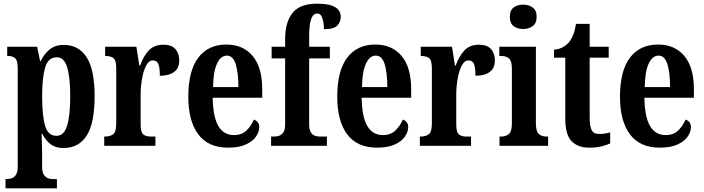

<svg xmlns="http://www.w3.org/2000/svg" viewBox="-20 -789 3808 1039"><path d="M10 230V180H20Q31 180 44 175.5Q57 171 66.5 156.5Q76 142 76 113V-417Q76 -462 62 -474Q48 -486 25 -486H19V-536H181L197 -458H200Q218 -496 248 -521Q278 -546 325 -546Q406 -546 449 -479Q492 -412 492 -267Q492 -122 449 -55Q406 12 323 12Q281 12 254 -8.5Q227 -29 209 -65H205Q206 -42 207 -13.5Q208 15 208 48V114Q208 143 217.5 157Q227 171 240 175.5Q253 180 263 180H288V230ZM286 -54Q326 -54 343 -108.5Q360 -163 360 -268Q360 -370 343.5 -424.5Q327 -479 288 -479Q240 -479 224 -423Q208 -367 208 -269Q208 -163 224 -108.5Q240 -54 286 -54Z M544 0V-50H548Q575 -50 592 -62Q609 -74 609 -122V-418Q609 -463 594 -474.5Q579 -486 552 -486H549V-536H718L734 -434H738Q757 -487 786 -517Q815 -547 864 -547Q909 -547 929.5 -523Q950 -499 950 -462Q950 -420 922 -399.5Q894 -379 845 -379Q845 -421 837.5 -441.5Q830 -462 807 -462Q785 -462 770.5 -433.5Q756 -405 748.5 -362.5Q741 -320 741 -277V-117Q741 -72 756 -61Q771 -50 795 -50H821V0Z M1214 10Q1107 10 1053 -62Q999 -134 999 -265Q999 -406 1053 -477Q1107 -548 1205 -548Q1295 -548 1347 -486.5Q1399 -425 1399 -306V-260H1131Q1133 -155 1162 -106.5Q1191 -58 1246 -58Q1288 -58 1313.5 -82.5Q1339 -107 1354 -142Q1366 -138 1374.5 -128Q1383 -118 1383 -101Q1383 -77 1366 -51Q1349 -25 1311.5 -7.5Q1274 10 1214 10ZM1270 -318Q1270 -396 1255.5 -442Q1241 -488 1208 -488Q1174 -488 1154 -444Q1134 -400 1133 -318Z M1447 0V-50H1466Q1477 -50 1490.5 -54.5Q1504 -59 1513.5 -73Q1523 -87 1523 -116V-473H1450V-536H1523V-577Q1523 -669 1563 -719Q1603 -769 1694 -769Q1747 -769 1775 -759Q1803 -749 1813.5 -732.5Q1824 -716 1824 -698Q1824 -671 1805.5 -651Q1787 -631 1733 -631Q1733 -649 1730 -668.5Q1727 -688 1719.5 -702Q1712 -716 1697 -716Q1675 -716 1664 -686.5Q1653 -657 1653 -593V-536H1765V-473H1653V-116Q1653 -87 1662 -73Q1671 -59 1684 -54.5Q1697 -50 1710 -50H1749V0Z M2020 10Q1913 10 1859 -62Q1805 -134 1805 -265Q1805 -406 1859 -477Q1913 -548 2011 -548Q2101 -548 2153 -486.5Q2205 -425 2205 -306V-260H1937Q1939 -155 1968 -106.5Q1997 -58 2052 -58Q2094 -58 2119.5 -82.5Q2145 -107 2160 -142Q2172 -138 2180.5 -128Q2189 -118 2189 -101Q2189 -77 2172 -51Q2155 -25 2117.5 -7.5Q2080 10 2020 10ZM2076 -318Q2076 -396 2061.5 -442Q2047 -488 2014 -488Q1980 -488 1960 -444Q1940 -400 1939 -318Z M2252 0V-50H2256Q2283 -50 2300 -62Q2317 -74 2317 -122V-418Q2317 -463 2302 -474.5Q2287 -486 2260 -486H2257V-536H2426L2442 -434H2446Q2465 -487 2494 -517Q2523 -547 2572 -547Q2617 -547 2637.5 -523Q2658 -499 2658 -462Q2658 -420 2630 -399.5Q2602 -379 2553 -379Q2553 -421 2545.5 -441.5Q2538 -462 2515 -462Q2493 -462 2478.5 -433.5Q2464 -405 2456.5 -362.5Q2449 -320 2449 -277V-117Q2449 -72 2464 -61Q2479 -50 2503 -50H2529V0Z M2811 -632Q2780 -632 2759.5 -647.5Q2739 -663 2739 -698Q2739 -733 2759.5 -748.5Q2780 -764 2811 -764Q2841 -764 2862.5 -748.5Q2884 -733 2884 -698Q2884 -663 2862.5 -647.5Q2841 -632 2811 -632ZM2683 0V-50H2692Q2718 -50 2734 -64Q2750 -78 2750 -121V-418Q2750 -459 2734.5 -472.5Q2719 -486 2694 -486H2682V-536H2880V-122Q2880 -78 2895.5 -64Q2911 -50 2937 -50H2946V0Z M3168 10Q3107 10 3073 -25Q3039 -60 3039 -147V-477H2978V-520Q3009 -523 3029 -535.5Q3049 -548 3061 -563Q3073 -578 3082 -600.5Q3091 -623 3097 -660H3171V-536H3274V-477H3171V-155Q3171 -107 3181.5 -85.5Q3192 -64 3222 -64Q3254 -64 3282 -73V-13Q3268 -6 3239 2Q3210 10 3168 10Z M3550 10Q3443 10 3389 -62Q3335 -134 3335 -265Q3335 -406 3389 -477Q3443 -548 3541 -548Q3631 -548 3683 -486.5Q3735 -425 3735 -306V-260H3467Q3469 -155 3498 -106.5Q3527 -58 3582 -58Q3624 -58 3649.5 -82.5Q3675 -107 3690 -142Q3702 -138 3710.5 -128Q3719 -118 3719 -101Q3719 -77 3702 -51Q3685 -25 3647.5 -7.5Q3610 10 3550 10ZM3606 -318Q3606 -396 3591.5 -442Q3577 -488 3544 -488Q3510 -488 3490 -444Q3470 -400 3469 -318Z"/></svg>

Font: Noto Serif Ethiopic ExtraCondensed
Style: Bold
Weight: 700
Width: 2
Designer: Monotype Design Team
Foundry: Monotype Imaging Inc.
Version: Version 2.102; ttfautohint (v1.8.4.7-5d5b)